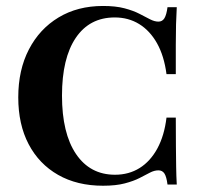

<svg xmlns="http://www.w3.org/2000/svg" viewBox="-20 -602 658 634"><path d="M320.2 11.3Q234.7 11.3 171.8 -24.6Q108.9 -60.5 74.6 -125.8Q40.3 -191.1 40.3 -280.6Q40.3 -371 75.4 -438.7Q110.5 -506.5 173.4 -544.4Q236.3 -582.3 320.2 -582.3Q362.1 -582.3 391.1 -574.6Q420.2 -566.9 440.3 -556.5Q460.5 -546 475.4 -538.3Q490.3 -530.6 503.2 -530.6Q516.1 -530.6 523 -541.9Q529.8 -553.2 533.1 -578.2H563.7Q562.1 -550.8 561.3 -521.8Q560.5 -492.7 560.5 -454Q560.5 -415.3 560.5 -357.3H529.8Q521.8 -417.7 498.4 -459.3Q475 -500.8 439.5 -522.6Q404 -544.4 358.9 -544.4Q275.8 -544.4 230.2 -477Q184.7 -409.7 184.7 -286.3Q184.7 -162.1 231 -93.5Q277.4 -25 359.7 -25Q405.6 -25 441.1 -47.2Q476.6 -69.4 499.6 -111.7Q522.6 -154 529.8 -213.7H560.5Q560.5 -158.1 560.9 -119Q561.3 -79.8 561.7 -50.4Q562.1 -21 563.7 7.3H533.1Q529.8 -18.5 523 -29Q516.1 -39.5 503.2 -39.5Q489.5 -39.5 475 -31.9Q460.5 -24.2 440.7 -14.1Q421 -4 391.9 3.6Q362.9 11.3 320.2 11.3Z"/></svg>

Font: Playfair 5pt SemiExpanded Light ExtraBold
Style: Regular
Weight: 800
Version: Version 2.001;gftools[0.9.30]